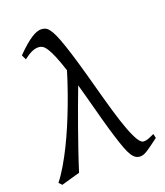

<svg xmlns="http://www.w3.org/2000/svg" viewBox="-138 -831 810 941"><g transform="rotate(-20 267.0 -361.0)"><path d="M533.7 -44.9Q497.1 -17.1 473.4 -1.2Q449.7 14.6 433.1 14.6Q419.9 14.6 409.4 8.5Q398.9 2.4 388.9 -12.9Q378.9 -28.3 368.7 -55.4Q358.4 -82.5 345.5 -124.3Q332.5 -166 316.4 -224.9Q300.3 -283.7 279.3 -362.8L264.2 -417Q245.6 -368.2 228 -320.3Q210.4 -272.5 192.9 -223.1Q175.3 -173.8 157.5 -121.8Q139.6 -69.8 121.6 -12.7Q111.8 -10.3 98.9 -6.6Q85.9 -2.9 72.3 1Q58.6 4.9 45.9 8.5Q33.2 12.2 24.4 14.6L9.8 -1Q33.7 -31.2 56.6 -70.3Q79.6 -109.4 101.3 -153.3Q123 -197.3 143.1 -244.4Q163.1 -291.5 180.4 -337.4Q197.8 -383.3 212.4 -426.3Q227.1 -469.2 237.8 -505.4Q221.7 -555.7 208.7 -585.9Q195.8 -616.2 184.8 -632.6Q173.8 -648.9 163.8 -654.1Q153.8 -659.2 143.6 -659.2Q126.5 -659.2 108.6 -651.1Q90.8 -643.1 66.9 -624.5L55.2 -649.4Q79.6 -674.3 99.4 -691.2Q119.1 -708 135 -718.3Q150.9 -728.5 163.3 -732.9Q175.8 -737.3 186 -737.3Q197.3 -737.3 207 -733.6Q216.8 -730 226.8 -717.5Q236.8 -705.1 247.6 -681.4Q258.3 -657.7 272 -617.4Q285.6 -577.1 303 -517.8Q320.3 -458.5 342.8 -375Q362.3 -302.7 379.9 -242.7Q397.5 -182.6 413.6 -139.6Q429.7 -96.7 444.3 -72.8Q459 -48.8 472.7 -48.8Q478.5 -48.8 483.4 -49.6Q488.3 -50.3 494.4 -52.2Q500.5 -54.2 508.5 -57.9Q516.6 -61.5 528.8 -66.9Z"/></g></svg>

Font: Gentium Plus
Style: Regular
Weight: 400
Designer: J. Victor Gaultney, Annie Olsen, Iska Routamaa
Foundry: SIL International
Version: Version 1.510